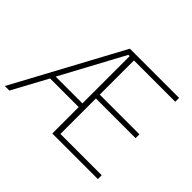

<svg xmlns="http://www.w3.org/2000/svg" viewBox="-147 -932 1167 1167"><g transform="rotate(45 436.0 -349.0)"><path d="M410 -227H164L41 0H2L379 -698H802V-665H447V-371H788V-338H447V-33H802V0H410ZM399 -665 180 -259H410V-665Z"/></g></svg>

Font: IBM Plex Sans ExtLt
Style: Regular
Weight: 200
Designer: Mike Abbink, Paul van der Laan, Pieter van Rosmalen
Foundry: Bold Monday
Version: Version 3.005